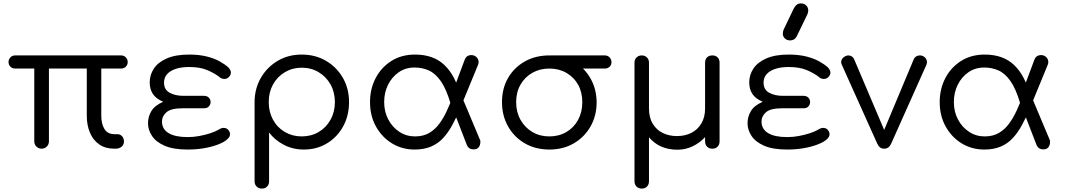

<svg xmlns="http://www.w3.org/2000/svg" viewBox="-20 -872 6244 1126"><path d="M224 0Q206 0 193.5 -12.5Q181 -25 181 -43V-470H69Q52 -470 41 -481Q30 -492 30 -508Q30 -524 41 -535.5Q52 -547 69 -547H690Q707 -547 718 -535.5Q729 -524 729 -508Q729 -492 718 -481Q707 -470 690 -470H574V-193Q574 -146 592.5 -115.5Q611 -85 653 -85H669Q685 -85 696 -73Q707 -61 707 -42Q707 -23 693 -11.5Q679 0 658 0H650Q598 0 562 -25Q526 -50 507.5 -94Q489 -138 489 -193V-470H267V-43Q267 -25 254.5 -12.5Q242 0 224 0Z M1081 5Q996 5 945 -17.5Q894 -40 871 -75.5Q848 -111 848 -149Q848 -188 868 -221Q888 -254 937 -275Q895 -293 876.5 -321Q858 -349 858 -389Q858 -433 882.5 -470Q907 -507 958.5 -529.5Q1010 -552 1089 -552Q1147 -552 1191.5 -541Q1236 -530 1267.5 -512.5Q1299 -495 1319 -477Q1328 -467 1331 -459.5Q1334 -452 1334 -446Q1334 -433 1323 -421Q1312 -409 1296 -409Q1289 -409 1281 -411.5Q1273 -414 1266 -421Q1236 -444 1194 -461.5Q1152 -479 1089 -479Q1042 -479 1009 -467.5Q976 -456 959 -436Q942 -416 942 -387Q942 -346 975 -328Q1008 -310 1055 -310H1176Q1194 -310 1204.5 -299.5Q1215 -289 1215 -273Q1215 -260 1205.5 -248.5Q1196 -237 1177 -237H1051Q983 -237 956.5 -214Q930 -191 930 -159Q930 -115 968.5 -91.5Q1007 -68 1081 -68Q1115 -68 1149.5 -74.5Q1184 -81 1213 -90.5Q1242 -100 1259 -110Q1270 -117 1277.5 -119.5Q1285 -122 1291 -122Q1309 -122 1319 -110Q1329 -98 1329 -86Q1329 -76 1324.5 -68.5Q1320 -61 1308 -51Q1291 -37 1257 -24Q1223 -11 1178 -3Q1133 5 1081 5Z M1516 234Q1497 234 1485 222Q1473 210 1473 191V-276Q1474 -354 1510.5 -416.5Q1547 -479 1609 -515.5Q1671 -552 1749 -552Q1829 -552 1891.5 -515.5Q1954 -479 1990.5 -416Q2027 -353 2027 -273Q2027 -194 1992.5 -131Q1958 -68 1898 -31.5Q1838 5 1762 5Q1698 5 1645 -22.5Q1592 -50 1558 -95V191Q1558 210 1546.5 222Q1535 234 1516 234ZM1749 -72Q1805 -72 1849 -98Q1893 -124 1918.5 -170Q1944 -216 1944 -273Q1944 -331 1918.5 -376.5Q1893 -422 1849 -448.5Q1805 -475 1749 -475Q1695 -475 1650.5 -448.5Q1606 -422 1581 -376.5Q1556 -331 1556 -273Q1556 -216 1581 -170Q1606 -124 1650.5 -98Q1695 -72 1749 -72Z M2411 5Q2339 5 2280 -30.5Q2221 -66 2185.5 -129Q2150 -192 2150 -273Q2150 -350 2182.5 -413Q2215 -476 2274.5 -514Q2334 -552 2414 -552Q2523 -552 2587.5 -489.5Q2652 -427 2679 -313L2622 -266Q2597 -351 2565 -396.5Q2533 -442 2494.5 -459Q2456 -476 2411 -476Q2358 -476 2318 -448Q2278 -420 2255.5 -374.5Q2233 -329 2233 -273Q2233 -217 2257 -171.5Q2281 -126 2322 -99Q2363 -72 2414 -72Q2462 -72 2496.5 -92Q2531 -112 2556.5 -146.5Q2582 -181 2601.5 -224Q2621 -267 2638 -312L2677 -231Q2655 -180 2631.5 -137Q2608 -94 2578.5 -62Q2549 -30 2508 -12.5Q2467 5 2411 5ZM2759 4Q2728 5 2717 -24L2620 -275L2682 -321L2795 -52Q2797 -49 2797 -45Q2797 -41 2797 -39Q2797 -20 2787 -8Q2777 4 2759 4ZM2673 -223 2619 -291 2705 -521Q2710 -535 2720 -542Q2730 -549 2746 -549Q2764 -548 2775.5 -536Q2787 -524 2787 -506Q2787 -504 2786 -500Q2785 -496 2784 -493Z M3202 5Q3121 5 3058.5 -31Q2996 -67 2960 -130Q2924 -193 2924 -273Q2924 -354 2960 -415.5Q2996 -477 3058.5 -512Q3121 -547 3202 -547Q3282 -547 3344 -511.5Q3406 -476 3442 -414Q3478 -352 3479 -273Q3479 -193 3443 -130Q3407 -67 3344.5 -31Q3282 5 3202 5ZM3202 -72Q3258 -72 3302 -98Q3346 -124 3370.5 -169.5Q3395 -215 3395 -273Q3395 -331 3370.5 -375Q3346 -419 3302 -444.5Q3258 -470 3202 -470Q3146 -470 3102 -445Q3058 -420 3032.5 -375.5Q3007 -331 3007 -273Q3007 -215 3032.5 -169.5Q3058 -124 3102 -98Q3146 -72 3202 -72ZM3214 -470Q3197 -470 3186 -481Q3175 -492 3175 -508Q3175 -524 3186 -535.5Q3197 -547 3214 -547H3527Q3544 -547 3555 -535.5Q3566 -524 3566 -508Q3566 -491 3555 -480.5Q3544 -470 3527 -470Z M3744 234Q3725 234 3713 222Q3701 210 3701 191V-505Q3701 -523 3713 -535Q3725 -547 3744 -547Q3762 -547 3774 -535Q3786 -523 3786 -505V-236Q3786 -182 3808.5 -145.5Q3831 -109 3868 -91.5Q3905 -74 3950 -74Q3998 -74 4035 -93Q4072 -112 4093.5 -148.5Q4115 -185 4115 -236V-505Q4115 -524 4126.5 -535.5Q4138 -547 4158 -547Q4177 -547 4188.5 -535.5Q4200 -524 4200 -505V-43Q4200 -24 4188.5 -12Q4177 0 4158 0Q4138 0 4126.5 -12Q4115 -24 4115 -43V-68Q4084 -34 4042 -14Q4000 6 3953 6Q3901 6 3859 -12Q3817 -30 3786 -67V191Q3786 210 3774.5 222Q3763 234 3744 234Z M4597 5Q4512 5 4461 -17.5Q4410 -40 4387 -75.5Q4364 -111 4364 -149Q4364 -188 4384 -221Q4404 -254 4453 -275Q4411 -293 4392.5 -321Q4374 -349 4374 -389Q4374 -433 4398.5 -470Q4423 -507 4474.5 -529.5Q4526 -552 4605 -552Q4663 -552 4707.5 -541Q4752 -530 4783.5 -512.5Q4815 -495 4835 -477Q4844 -467 4847 -459.5Q4850 -452 4850 -446Q4850 -433 4839 -421Q4828 -409 4812 -409Q4805 -409 4797 -411.5Q4789 -414 4782 -421Q4752 -444 4710 -461.5Q4668 -479 4605 -479Q4558 -479 4525 -467.5Q4492 -456 4475 -436Q4458 -416 4458 -387Q4458 -346 4491 -328Q4524 -310 4571 -310H4692Q4710 -310 4720.5 -299.5Q4731 -289 4731 -273Q4731 -260 4721.5 -248.5Q4712 -237 4693 -237H4567Q4499 -237 4472.5 -214Q4446 -191 4446 -159Q4446 -115 4484.5 -91.5Q4523 -68 4597 -68Q4631 -68 4665.5 -74.5Q4700 -81 4729 -90.5Q4758 -100 4775 -110Q4786 -117 4793.5 -119.5Q4801 -122 4807 -122Q4825 -122 4835 -110Q4845 -98 4845 -86Q4845 -76 4840.5 -68.5Q4836 -61 4824 -51Q4807 -37 4773 -24Q4739 -11 4694 -3Q4649 5 4597 5ZM4614 -635Q4595 -635 4583 -646.5Q4571 -658 4571 -674Q4571 -681 4572 -686Q4573 -691 4576 -699L4634 -820Q4643 -837 4653 -844.5Q4663 -852 4677 -852Q4696 -852 4708 -840Q4720 -828 4720 -811Q4720 -806 4719 -801Q4718 -796 4716 -790L4655 -664Q4647 -647 4636.5 -641Q4626 -635 4614 -635Z M5165 0Q5138 0 5125 -29L4917 -492Q4910 -506 4915.5 -520Q4921 -534 4937 -542Q4952 -550 4967 -545Q4982 -540 4989 -525L5187 -59H5144L5339 -525Q5346 -540 5362 -545Q5378 -550 5393 -543Q5409 -535 5414 -520.5Q5419 -506 5413 -492L5206 -29Q5193 0 5165 0Z M5752 5Q5680 5 5621 -30.5Q5562 -66 5526.5 -129Q5491 -192 5491 -273Q5491 -350 5523.5 -413Q5556 -476 5615.5 -514Q5675 -552 5755 -552Q5864 -552 5928.5 -489.5Q5993 -427 6020 -313L5963 -266Q5938 -351 5906 -396.5Q5874 -442 5835.5 -459Q5797 -476 5752 -476Q5699 -476 5659 -448Q5619 -420 5596.5 -374.5Q5574 -329 5574 -273Q5574 -217 5598 -171.5Q5622 -126 5663 -99Q5704 -72 5755 -72Q5803 -72 5837.5 -92Q5872 -112 5897.5 -146.5Q5923 -181 5942.5 -224Q5962 -267 5979 -312L6018 -231Q5996 -180 5972.5 -137Q5949 -94 5919.5 -62Q5890 -30 5849 -12.5Q5808 5 5752 5ZM6100 4Q6069 5 6058 -24L5961 -275L6023 -321L6136 -52Q6138 -49 6138 -45Q6138 -41 6138 -39Q6138 -20 6128 -8Q6118 4 6100 4ZM6014 -223 5960 -291 6046 -521Q6051 -535 6061 -542Q6071 -549 6087 -549Q6105 -548 6116.5 -536Q6128 -524 6128 -506Q6128 -504 6127 -500Q6126 -496 6125 -493Z"/></svg>

Font: Comfortaa Medium
Style: Regular
Weight: 500
Designer: Johan Aakerlund
Foundry: Johan Aakerlund
Version: Version 3.104; ttfautohint (v1.8.1.43-b0c9)